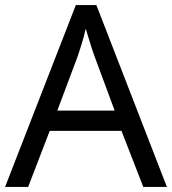

<svg xmlns="http://www.w3.org/2000/svg" viewBox="-20 -737 679 757"><path d="M545 0 459 -221H176L91 0H0L279 -717H360L638 0ZM352 -517Q349 -525 342 -546Q335 -567 328.5 -589.5Q322 -612 318 -624Q311 -593 302 -563.5Q293 -534 287 -517L206 -301H432Z"/></svg>

Font: Noto Sans PhagsPa
Style: Regular
Weight: 400
Designer: Monotype Design Team
Foundry: Monotype Imaging Inc.
Version: Version 2.004; ttfautohint (v1.8.4.7-5d5b)